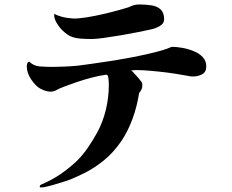

<svg xmlns="http://www.w3.org/2000/svg" viewBox="-20 -773 1040 861"><path d="M905 -475Q905 -450 886.5 -440Q868 -430 845 -430Q840 -430 835.5 -430.5Q831 -431 827 -432Q801 -437 765.5 -442.5Q730 -448 692 -452Q654 -456 621 -458Q588 -460 568 -457Q573 -454 581.5 -444.5Q590 -435 599 -425Q608 -415 611 -410Q620 -401 618 -387Q618 -378 613.5 -370Q609 -362 604 -356Q594 -293 573.5 -238Q553 -183 524 -140Q488 -88 446 -54Q404 -20 364.5 0Q325 20 295 32Q287 35 264 42.5Q241 50 216 57Q191 64 174 67Q158 69 158 65Q158 63 159 60Q160 57 164 55Q213 34 249 9.5Q285 -15 319 -46Q348 -73 372.5 -108.5Q397 -144 416 -179Q442 -227 455 -282Q468 -337 468 -391Q468 -398 467.5 -409.5Q467 -421 464.5 -430Q462 -439 456 -438Q426 -434 391.5 -425Q357 -416 324.5 -405Q292 -394 267.5 -384.5Q243 -375 233 -369Q221 -362 206 -362Q186 -362 160 -376Q140 -387 120 -416.5Q100 -446 100 -476Q100 -482 102.5 -489Q105 -496 112 -496Q131 -477 160 -475Q189 -473 214 -473Q239 -473 272 -474.5Q305 -476 333 -479Q363 -483 392 -487Q421 -491 446 -495Q462 -497 493 -502Q524 -507 563.5 -514.5Q603 -522 643 -531Q678 -539 704 -546.5Q730 -554 750 -563Q771 -563 797 -558.5Q823 -554 848 -544Q873 -534 889 -517Q905 -500 905 -475ZM716 -686Q716 -668 697.5 -657Q679 -646 661 -642Q639 -637 602 -629.5Q565 -622 523.5 -615Q482 -608 446 -603Q410 -598 391 -598Q365 -598 340 -600Q315 -602 297 -610Q285 -615 269 -628.5Q253 -642 240.5 -660Q228 -678 224 -695Q223 -699 223 -704.5Q223 -710 224 -711Q235 -704 256.5 -698Q278 -692 308 -690Q329 -689 367 -695Q405 -701 445.5 -710.5Q486 -720 518 -729Q550 -738 560 -742Q570 -747 581 -750Q592 -753 604 -753Q634 -753 659.5 -749Q685 -745 700.5 -730.5Q716 -716 716 -686Z"/></svg>

Font: Kaisei Tokumin
Style: Bold
Weight: 700
Designer: Font-Kai, 金井和夫
Foundry: KAZUO KANAI
Version: Version 5.003